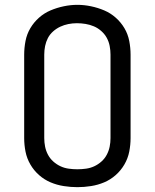

<svg xmlns="http://www.w3.org/2000/svg" viewBox="-20 -766 640 794"><path d="M300 8Q272 8 243.5 3.5Q215 -1 189 -12Q163 -23 141.5 -42Q120 -61 105.5 -86Q91 -111 85.5 -139Q80 -167 80 -195V-540Q80 -568 85.5 -596.5Q91 -625 105.5 -649.5Q120 -674 141.5 -693Q163 -712 189 -723Q215 -734 243.5 -740Q272 -746 300 -746Q328 -746 356.5 -740Q385 -734 411 -723Q437 -712 458.5 -693Q480 -674 494.5 -649.5Q509 -625 514.5 -596.5Q520 -568 520 -540V-195Q520 -167 514.5 -139Q509 -111 494.5 -86Q480 -61 458.5 -42Q437 -23 411 -12Q385 -1 356.5 3.5Q328 8 300 8ZM300 -66Q318 -66 336 -68.5Q354 -71 370 -78.5Q386 -86 399.5 -98Q413 -110 421.5 -126Q430 -142 433.5 -159.5Q437 -177 437 -195V-540Q437 -558 433.5 -576Q430 -594 421.5 -609.5Q413 -625 399 -637.5Q385 -650 368.5 -657Q352 -664 334 -667Q316 -670 298 -670Q280 -670 262.5 -666.5Q245 -663 229 -655.5Q213 -648 199.5 -636Q186 -624 178 -608.5Q170 -593 166.5 -575.5Q163 -558 163 -540V-195Q163 -177 166.5 -159.5Q170 -142 178.5 -126Q187 -110 200.5 -98Q214 -86 230 -78.5Q246 -71 264 -68.5Q282 -66 300 -66Z"/></svg>

Font: Zed Mono Extended
Style: Regular
Weight: 400
Width: 7
Monospace: yes
Designer: Belleve Invis
Foundry: Belleve Invis
Version: Version 1.0.0; ttfautohint (v1.8.4)